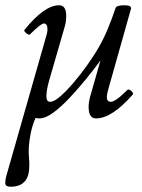

<svg xmlns="http://www.w3.org/2000/svg" viewBox="-36 -436 540 728"><path d="M4 272Q-16 272 -16 258Q-16 243 -10 224L141 -305Q144 -316 144 -325Q144 -347 130 -347Q119 -347 77 -305Q74 -302 63.5 -310.5Q53 -319 57 -323Q132 -416 188 -416Q215 -416 215 -376Q215 -355 210 -337L149 -126Q144 -107 142 -94.5Q140 -82 140 -71Q140 -50 154 -50Q169 -50 192.5 -70.5Q216 -91 242.5 -122Q269 -153 292.5 -186Q316 -219 331 -244Q354 -282 371 -322.5Q388 -363 402 -405Q405 -416 435 -416Q450 -416 455.5 -413Q461 -410 461 -404L375 -99Q369 -78 369 -69Q369 -50 384 -50Q402 -50 447 -95Q452 -100 462 -91Q472 -82 467 -77Q388 13 328 13Q300 13 300 -31Q300 -47 305 -67L345 -207Q321 -174 290 -136Q259 -98 227 -64Q195 -30 165.5 -8.5Q136 13 113 13Q109 13 106 12.5Q103 12 99 11Q86 39 79.5 74.5Q73 110 73 135Q73 141 73 147.5Q73 154 74 162Q75 169 75 177.5Q75 186 75 194Q75 272 4 272Z"/></svg>

Font: Junicode
Style: Italic
Weight: 400
Italic angle: -11°
Designer: Peter S. Baker
Version: Version 2.100; ttfautohint (v1.8.4)